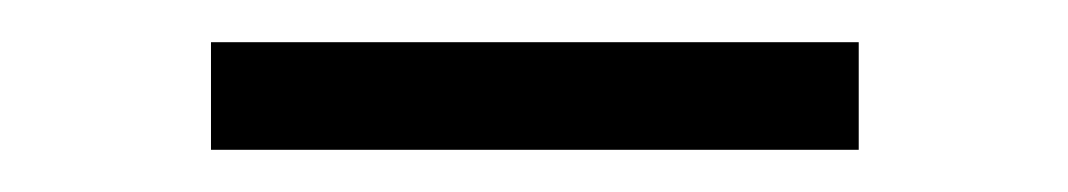

<svg xmlns="http://www.w3.org/2000/svg" viewBox="-20 -311 506 91"><path d="M387 -240H80V-291H387Z"/></svg>

Font: Work Sans Light
Style: Regular
Weight: 300
Designer: Wei Huang
Foundry: Wei Huang
Version: Version 1.500